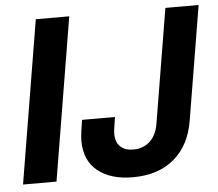

<svg xmlns="http://www.w3.org/2000/svg" viewBox="-52 -786 969 854"><g transform="rotate(-5 432.5 -359.0)"><path d="M287.6 -727.5 167 0H17.6L138.2 -727.5ZM507.8 10.3Q408.2 10.3 350.6 -36.6Q293 -83.5 293 -170.9Q293 -178.7 293.7 -188.2Q294.4 -197.8 296.9 -215.6Q299.3 -233.4 304.2 -263.7H451.2Q446.8 -235.8 444.6 -221.4Q442.4 -207 441.9 -200.7Q441.4 -194.3 441.4 -189.9Q441.4 -151.9 462.2 -132.1Q482.9 -112.3 520.5 -112.3Q563.5 -112.3 593.5 -138.9Q623.5 -165.5 632.3 -217.8L716.8 -727.5H865.2L780.8 -218.3Q762.7 -108.9 691.9 -49.3Q621.1 10.3 507.8 10.3Z"/></g></svg>

Font: Inter 20pt
Style: Bold Italic
Weight: 700
Italic angle: -9.3988°
Version: Version 4.001;git-66647c0bb